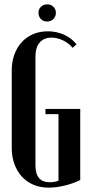

<svg xmlns="http://www.w3.org/2000/svg" viewBox="-20 -853 414 883"><path d="M34 -530Q34 -569 46 -602Q58 -635 80 -659Q102 -683 132.5 -696Q163 -709 200 -709Q240 -709 274.5 -693.5Q309 -678 332 -649L314 -633Q296 -655 269.5 -667.5Q243 -680 217 -680Q182 -680 162.5 -657.5Q143 -635 143 -592V-93Q143 -15 208 -15Q218 -15 228.5 -16.5Q239 -18 249 -22V-328H189V-352H349V-25Q317 -9 277 0.5Q237 10 204 10Q165 10 133.5 -3.5Q102 -17 80 -41.5Q58 -66 46 -99.5Q34 -133 34 -173ZM157 -794Q157 -811 168.5 -822Q180 -833 197 -833Q214 -833 225.5 -822Q237 -811 237 -794Q237 -777 225.5 -765.5Q214 -754 197 -754Q179 -754 168 -765.5Q157 -777 157 -794Z"/></svg>

Font: Moniqa Extra Bold Narrow Heading
Style: Regular
Weight: 800
Width: 4
Designer: Rajesh Rajput
Foundry: Rajesh Rajput
Version: Version 1.000;December 15, 2022;FontCreator 14.0.0.2794 32-b